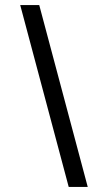

<svg xmlns="http://www.w3.org/2000/svg" viewBox="-20 -740 427 760"><path d="M135.3 -720 327.3 0H252L60 -720Z"/></svg>

Font: Vela Sans GX ExtLt
Style: Regular
Weight: 200
Designer: Principal design: Mikhail Sharanda - project Manrope.
Design modification: Ravid Balaliev
Foundry: Mikhail Sharanda
Version: Version 1.001